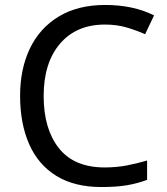

<svg xmlns="http://www.w3.org/2000/svg" viewBox="-20 -744 672 774"><path d="M403 -645Q288 -645 222 -568Q156 -491 156 -357Q156 -224 217.5 -146.5Q279 -69 402 -69Q449 -69 491 -77Q533 -85 573 -97V-19Q533 -4 490.5 3Q448 10 389 10Q280 10 207 -35Q134 -80 97.5 -163Q61 -246 61 -358Q61 -466 100.5 -548.5Q140 -631 217 -677.5Q294 -724 404 -724Q517 -724 601 -682L565 -606Q532 -621 491.5 -633Q451 -645 403 -645Z"/></svg>

Font: Noto Sans Living
Style: Regular
Weight: 400
Designer: Monotype Design Team
Foundry: Monotype Imaging Inc.
Version: Version 2.013; ttfautohint (v1.8.4.7-5d5b)